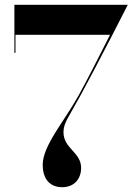

<svg xmlns="http://www.w3.org/2000/svg" viewBox="-20 -770 562 800"><path d="M158 -83.5C158 -19 192.5 10 239 10C290.5 10 318 -26 318 -70.5C318 -136 244.5 -151 244.5 -219C244.5 -258 266.5 -282.5 315 -371.5C389 -507 512.5 -750 512.5 -750H40V-550H44.5V-625H438.5C394.5 -538 343.5 -437 306.5 -370.5C245.5 -261.5 158 -162.5 158 -83.5Z"/></svg>

Font: Bodoni* 36pt Medium
Style: Regular
Weight: 500
Version: Version 2.3